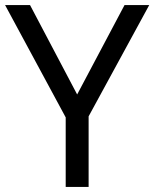

<svg xmlns="http://www.w3.org/2000/svg" viewBox="-20 -734 606 754"><path d="M283 -363 469 -714H566L328 -277V0H238V-273L0 -714H98Z"/></svg>

Font: Noto Sans Javanese
Style: Regular
Weight: 400
Designer: Monotype Design Team
Foundry: Monotype Imaging Inc.
Version: Version 2.004